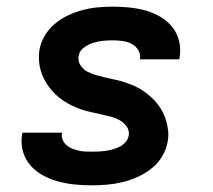

<svg xmlns="http://www.w3.org/2000/svg" viewBox="-20 -548 640 576"><path d="M255 8Q230 8 204.5 5.5Q179 3 155 -3.5Q131 -10 109.5 -21.5Q88 -33 72 -51Q56 -69 49 -93Q42 -117 46 -143Q46 -145 46.5 -146.5Q47 -148 48 -150H166Q166 -150 166 -149Q166 -148 166 -148Q164 -138 168 -128.5Q172 -119 179.5 -112.5Q187 -106 196 -102.5Q205 -99 214.5 -96.5Q224 -94 234.5 -93.5Q245 -93 255 -93Q266 -93 276.5 -93.5Q287 -94 297.5 -95.5Q308 -97 318.5 -100Q329 -103 339 -108Q349 -113 356.5 -121.5Q364 -130 366 -141Q369 -156 360 -168.5Q351 -181 338 -188Q325 -195 310.5 -198.5Q296 -202 281 -205.5Q266 -209 251.5 -212Q237 -215 223 -220Q209 -225 195.5 -231.5Q182 -238 170 -246Q158 -254 147.5 -264Q137 -274 128.5 -285Q120 -296 113 -309.5Q106 -323 102 -337Q98 -351 97 -366Q96 -381 98 -397Q102 -420 114 -440.5Q126 -461 144.5 -476.5Q163 -492 184.5 -502Q206 -512 228.5 -518Q251 -524 273.5 -526Q296 -528 318 -528Q343 -528 368 -525.5Q393 -523 416.5 -516.5Q440 -510 460.5 -498Q481 -486 496 -468Q511 -450 517 -426Q523 -402 519 -377Q519 -375 518.5 -373.5Q518 -372 518 -370H399Q399 -370 399.5 -371Q400 -372 400 -372Q402 -387 394 -399Q386 -411 374 -417Q362 -423 347.5 -425Q333 -427 318 -427Q304 -427 289 -425.5Q274 -424 259.5 -419.5Q245 -415 231.5 -405Q218 -395 216 -380Q213 -365 221.5 -352Q230 -339 243 -332.5Q256 -326 270.5 -322Q285 -318 300 -314.5Q315 -311 329.5 -308Q344 -305 358 -300Q372 -295 385.5 -289Q399 -283 411 -274.5Q423 -266 433.5 -256.5Q444 -247 453 -235.5Q462 -224 468.5 -211Q475 -198 479 -184Q483 -170 484.5 -154.5Q486 -139 483 -123Q479 -100 466.5 -79Q454 -58 434.5 -42.5Q415 -27 392.5 -17Q370 -7 347 -1.5Q324 4 301 6Q278 8 255 8Z"/></svg>

Font: Zed Sans Extended
Style: Bold Italic
Weight: 700
Width: 7
Italic angle: -9°
Designer: Belleve Invis
Foundry: Belleve Invis
Version: Version 1.0.0; ttfautohint (v1.8.4)